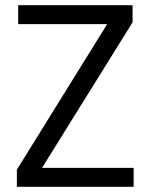

<svg xmlns="http://www.w3.org/2000/svg" viewBox="-20 -720 579 740"><path d="M45 0V-66L393 -627H50V-700H491V-634L142 -73H495V0Z"/></svg>

Font: DM Sans 17pt
Style: Regular
Weight: 400
Version: Version 4.004;gftools[0.9.30]